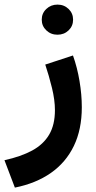

<svg xmlns="http://www.w3.org/2000/svg" viewBox="-42 -558 420 843"><path d="M141.3 -471.7Q141.3 -443.8 161.4 -424.7Q181.4 -405.6 210.3 -405.6Q239.2 -405.6 259.1 -424.6Q278.9 -443.6 278.9 -471.6Q278.9 -499.6 259.1 -518.7Q239.3 -537.8 210.4 -537.8Q181.5 -537.8 161.4 -518.7Q141.3 -499.7 141.3 -471.7ZM23.3 265.7Q115.6 247.3 181.4 201.3Q247.1 155.4 282.2 82.9Q317.2 10.4 317.2 -87.2Q317.2 -142.5 307.2 -201.9Q297.3 -261.3 278.4 -314.4L156.7 -274.5Q172.8 -226.5 186 -172.7Q199.2 -118.8 199.2 -74.5Q199.2 -10.1 173.9 33Q148.6 76.1 99.2 102.9Q49.8 129.6 -22.4 145.4Z"/></svg>

Font: Vazirmatn RD NL
Style: Regular
Weight: 400
Designer: Saber Rastikerdar
Foundry: Saber Rastikerdar
Version: Version 32.101